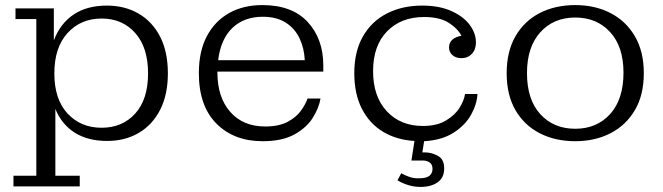

<svg xmlns="http://www.w3.org/2000/svg" viewBox="-20 -544 2612 756"><path d="M33 190V148H123V-469H41V-511H192V-385Q217 -451 269.5 -486.5Q322 -522 401 -522Q471 -522 525.5 -490.5Q580 -459 610.5 -399.5Q641 -340 641 -255Q641 -171 610.5 -111.5Q580 -52 526 -20.5Q472 11 402 11Q326 11 274.5 -21.5Q223 -54 198 -115V148H294V190ZM380 -41Q462 -41 512.5 -97Q563 -153 563 -255Q563 -357 512.5 -414Q462 -471 380 -471Q298 -471 246 -414Q194 -357 194 -255Q194 -153 246 -97Q298 -41 380 -41Z M1014 12Q901 12 832 -57.5Q763 -127 763 -256Q763 -342 794.5 -401.5Q826 -461 882 -492.5Q938 -524 1013 -524Q1130 -524 1191.5 -457.5Q1253 -391 1253 -286V-262H836V-259Q836 -161 886.5 -103.5Q937 -46 1024 -46Q1078 -46 1112 -64Q1146 -82 1164.5 -107.5Q1183 -133 1191 -156H1242Q1236 -119 1211.5 -80Q1187 -41 1139 -14.5Q1091 12 1014 12ZM1180 -307Q1178 -354 1159.5 -393Q1141 -432 1105 -455Q1069 -478 1015 -478Q941 -478 895 -434Q849 -390 839 -307Z M1636 192Q1610 192 1586.5 184.5Q1563 177 1545 166L1560 138Q1575 147 1593.5 153Q1612 159 1631 158Q1659 158 1671 148Q1683 138 1683 121Q1683 104 1672 96Q1661 88 1644 88H1600L1612 11Q1542 7 1488.5 -25Q1435 -57 1405 -115.5Q1375 -174 1375 -256Q1375 -341 1409 -400.5Q1443 -460 1503.5 -491Q1564 -522 1642 -522Q1710 -522 1757.5 -500.5Q1805 -479 1829.5 -446Q1854 -413 1854 -377Q1854 -349 1838 -332Q1822 -315 1797 -315Q1775 -315 1761.5 -327Q1748 -339 1748 -357Q1748 -377 1762 -388.5Q1776 -400 1797 -403Q1782 -432 1746.5 -454.5Q1711 -477 1650 -477Q1559 -477 1504 -420.5Q1449 -364 1449 -264Q1449 -164 1503 -106Q1557 -48 1645 -48Q1700 -48 1736 -69.5Q1772 -91 1790 -120.5Q1808 -150 1811 -174H1860Q1858 -134 1835 -92.5Q1812 -51 1766 -21.5Q1720 8 1650 12L1643 56H1653Q1679 56 1704 69.5Q1729 83 1729 119Q1729 156 1703 174Q1677 192 1636 192Z M2245 12Q2166 12 2105 -19.5Q2044 -51 2009.5 -110.5Q1975 -170 1975 -256Q1975 -341 2009.5 -401Q2044 -461 2105 -492.5Q2166 -524 2245 -524Q2323 -524 2384 -492.5Q2445 -461 2480 -401Q2515 -341 2515 -256Q2515 -170 2480 -110.5Q2445 -51 2384 -19.5Q2323 12 2245 12ZM2245 -37Q2330 -37 2382.5 -95Q2435 -153 2435 -258Q2435 -360 2382.5 -417.5Q2330 -475 2245 -475Q2160 -475 2107.5 -417Q2055 -359 2055 -256Q2055 -152 2107.5 -94.5Q2160 -37 2245 -37Z"/></svg>

Font: Montagu Slab 16pt Light
Style: Regular
Weight: 300
Designer: Florian Karsten
Foundry: Florian Karsten
Version: Version 1.000; ttfautohint (v1.8.3)